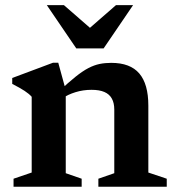

<svg xmlns="http://www.w3.org/2000/svg" viewBox="-20 -710 668 730"><path d="M230 -367.5V-51.5L290.5 -30.5V0H31.5V-30.5L100.5 -54V-342Q91 -353 73.5 -364.5Q56 -376 26.5 -391V-413.5L181.5 -471.5H201.5ZM354 -30.5 414.5 -51.5V-293.5Q414.5 -318.5 405.2 -335.2Q396 -352 377 -360.2Q358 -368.5 328 -368.5Q296 -368.5 267 -359.5Q238 -350.5 219 -337L203 -361.5Q240 -396.5 267.2 -418.2Q294.5 -440 316.2 -451.2Q338 -462.5 358.8 -466.8Q379.5 -471 403 -471Q475 -471 509.5 -430.8Q544 -390.5 544 -308.5V-54L614 -30.5V0H354ZM339.5 -589H304.5L421 -690.5H486L374 -526H270L158 -690.5H223Z"/></svg>

Font: Newsreader SemiBold
Style: Regular
Weight: 600
Designer: Hugues Gentile
Foundry: Production Type
Version: Version 1.003